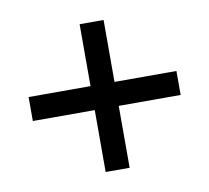

<svg xmlns="http://www.w3.org/2000/svg" viewBox="-61 -615 679 623"><g transform="rotate(-10 278.5 -303.5)"><path d="M522 -343V-264H318V-60H239V-264H35V-343H239V-547H318V-343Z"/></g></svg>

Font: Mukta Malar SemiBold
Style: Regular
Weight: 600
Designer: Aadarsh Rajan, Girish Dalvi, Yashodeep Gholap
Foundry: Ek Type
Version: Version 2.538;PS 1.000;hotconv 16.6.51;makeotf.lib2.5.65220;